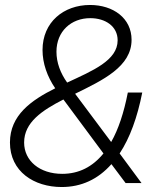

<svg xmlns="http://www.w3.org/2000/svg" viewBox="-20 -736 644 772"><path d="M228 16C307 16 374 -15 428 -76L485 0H549L461 -119C502 -181 532 -263 552 -364H494C478 -282 456 -216 427 -165L282 -359C394 -414 509 -468 509 -576C509 -663 435 -716 342 -716C236 -716 151 -647 151 -535C151 -481 170 -428 202 -381C106 -333 20 -273 20 -163C20 -46 117 16 228 16ZM77 -163C77 -244 149 -292 235 -336L396 -119C352 -65 297 -37 230 -37C140 -37 77 -89 77 -163ZM207 -528C207 -610 266 -663 343 -663C404 -663 453 -630 453 -574C453 -493 353 -452 250 -404C223 -442 207 -484 207 -528Z"/></svg>

Font: Uncut Sans Light Italic
Style: Regular
Weight: 300
Italic angle: -11°
Designer: Kasper Nordkvist
Foundry: UNCUT.wtf
Version: Version 1.304;Glyphs 3.2 (3246)